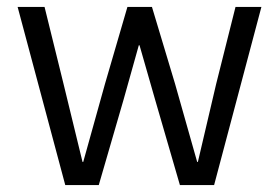

<svg xmlns="http://www.w3.org/2000/svg" viewBox="-20 -536 808 556"><path d="M31 -516 169 0H266L338 -248L382 -405H384L429 -248L501 0H600L737 -516H662L606 -293L553 -67H551L487 -293L420 -516H349L284 -293L221 -67H219L164 -293L109 -516Z"/></svg>

Font: Braiins Sans
Style: Regular
Weight: 400
Designer: Mike Abbink, Paul van der Laan, Pieter van Rosmalen, Jiri Chlebus, Lubos Buracinsky
Foundry: Bold Monday, Sudetype
Version: Version 1.000;hotconv 1.0.109;makeotfexe 2.5.65596